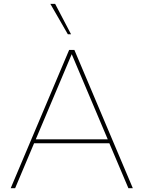

<svg xmlns="http://www.w3.org/2000/svg" viewBox="-20 -997 760 1017"><path d="M356.4 -815.4H339.4L246.6 -976.6H272ZM60.1 0H36.6L346.2 -732.4H374L683.6 0H660.2L559.1 -238.3H160.6ZM169.4 -258.8H550.8L359.9 -710Z"/></svg>

Font: Kumbh Sans Thin
Style: Regular
Weight: 250
Version: Version 1.004